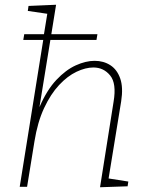

<svg xmlns="http://www.w3.org/2000/svg" viewBox="-20 -786 623 808"><path d="M401 2 458 -358Q471 -435 443.5 -468.5Q416 -502 373 -502Q340 -502 302 -484Q264 -466 228.5 -428Q193 -390 165.5 -331Q138 -272 125 -191L94 0H63L162 -618H78L82 -642H165L179 -728L97 -740L100 -761L216 -766L196 -642H390L386 -618H192L146 -335Q177 -407 217 -449.5Q257 -492 299 -511Q341 -530 378 -530Q416 -530 444.5 -511.5Q473 -493 486 -455.5Q499 -418 490 -360L437 -35L520 -22L517 -2Z"/></svg>

Font: Bitter ExtraLight
Style: Italic
Weight: 200
Italic angle: -9°
Designer: Sol Matas, and Bitter project Authors
Foundry: Sol Matas
Version: Version 2.001